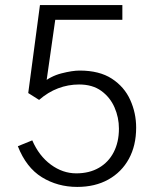

<svg xmlns="http://www.w3.org/2000/svg" viewBox="-20 -735 604 767"><path d="M288.6 11.7Q210 11.7 147.2 -27.1Q84.5 -65.9 51.3 -150.9L108.9 -174.3Q135.7 -112.3 183.1 -77.4Q230.5 -42.5 284.7 -42.5Q336.9 -42.5 375.2 -64.7Q413.6 -86.9 434.3 -127.2Q455.1 -167.5 455.1 -221.2Q455.1 -265.6 437.5 -305.9Q419.9 -346.2 384.8 -371.8Q349.6 -397.5 295.9 -397.5Q252.4 -397.5 211.9 -382.1Q171.4 -366.7 136.2 -335.9L92.8 -363.3L139.6 -714.8H468.8V-655.8H200.7L164.1 -399.4L145.5 -400.4Q181.6 -430.7 225.3 -441.9Q269 -453.1 298.3 -453.1Q377 -453.1 426.8 -420.7Q476.6 -388.2 500.2 -335.9Q523.9 -283.7 523.9 -225.1Q523.9 -153.8 494.9 -100.6Q465.8 -47.4 412.8 -17.8Q359.9 11.7 288.6 11.7Z"/></svg>

Font: Pontano Sans Light
Style: Regular
Weight: 300
Designer: Vernon Adams
Foundry: Vernon Adams
Version: Version 2.001